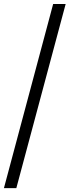

<svg xmlns="http://www.w3.org/2000/svg" viewBox="-57 -747 355 975"><path d="M-37.1 208.5 212.9 -726.6H276.4L25.9 208.5Z"/></svg>

Font: Arian AMU Serif
Style: Bold Italic
Weight: 700
Italic angle: -15°
Designer: Ruben Hakobyan (Tarumian)
Foundry: Ruben Hakobyan (Tarumian)
Version: Version 1.002